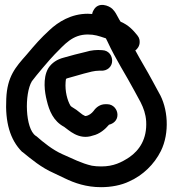

<svg xmlns="http://www.w3.org/2000/svg" viewBox="-20 -716 717 796"><path d="M246 -190C263 -179 306 -133 365 -154C393 -160 417 -181 432 -199C449 -203 467 -216 467 -240C467 -262 450 -284 424 -284H417C396 -284 379 -272 368 -256C360 -246 349 -237 335 -235H333C326 -238 318 -243 309 -251C292 -266 277 -271 272 -278C259 -300 249 -338 252 -376C254 -392 251 -389 268 -394C288 -400 305 -404 328 -411C351 -417 371 -423 392 -423H398C424 -421 445 -439 445 -464C445 -484 432 -507 404 -508C382 -510 358 -508 336 -501C307 -494 274 -486 244 -477C217 -470 195 -456 180 -433V-432L179 -431C157 -391 165 -334 174 -299C184 -257 201 -214 246 -190ZM112 -379C128 -401 189 -473 207 -491C248 -532 280 -573 344 -573C372 -573 389 -567 416 -558C416 -558 417 -558 419 -557L426 -543C459 -471 503 -404 537 -340L563 -292C575 -268 584 -244 586 -213C590 -140 558 -93 516 -64C484 -43 451 -26 400 -26C386 -26 372 -27 361 -29C317 -39 282 -58 238 -77C198 -95 162 -124 130 -152H129L128 -153C84 -183 81 -327 112 -379ZM72 -86H73C110 -56 151 -21 204 2L248 23C289 43 338 60 399 60C441 60 483 52 516 36C572 11 619 -34 647 -90C684 -165 677 -268 638 -333L612 -381C589 -424 564 -464 541 -507C550 -513 559 -526 559 -541C559 -548 559 -558 549 -570C531 -592 513 -612 480 -626C476 -632 473 -637 470 -643C463 -655 459 -666 446 -679C433 -692 387 -712 367 -672C365 -668 363 -665 362 -658C358 -658 350 -659 344 -659C275 -659 221 -625 185 -591C148 -557 128 -534 90 -489C44 -437 10 -399 6 -307C1 -210 21 -137 72 -86Z"/></svg>

Font: Stray Cat
Style: Blk
Weight: 900
Version: Version 1.0